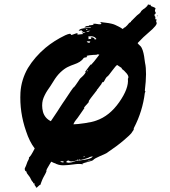

<svg xmlns="http://www.w3.org/2000/svg" viewBox="-20 -750 783 885"><path d="M701.9 -646.7Q701.9 -646.7 701 -646.7Q709.5 -637.1 662.9 -598.1Q642.9 -581.9 614.3 -551.4Q616.2 -547.6 623.3 -541.4Q630.5 -535.2 632.4 -530.5Q638.1 -520 641.4 -505.2Q644.8 -490.5 646.2 -476.7Q647.6 -462.9 648.6 -460Q658.1 -419 647.6 -332.4Q648.6 -329.5 649.5 -329.5Q651.4 -328.6 647.6 -321.9Q637.1 -237.1 598.1 -161.9Q594.3 -153.3 597.1 -153.3Q588.6 -141 584.8 -135.2Q581 -129.5 550.5 -103.3Q520 -77.1 470.5 -43.8Q463.8 -40 440 -30Q416.2 -20 409.5 -12.4Q405.7 -8.6 385.7 -3.8Q365.7 1 359 4.8Q361 5.7 362.9 7.6Q346.7 3.8 321 7.6Q295.2 11.4 272.4 11.9Q249.5 12.4 230.5 1Q231.4 1.9 232.4 2.9Q224.8 0 216.2 -4.8Q216.2 -4.8 208.6 7.6Q201 20 196.7 28.1Q192.4 36.2 194.3 39Q192.4 43.8 190.5 48.1Q188.6 52.4 185.2 58.1Q181.9 63.8 180 67.6Q177.1 72.4 170.5 89.5L165.7 102.9Q165.7 99 155.2 109.5Q145.7 120 144.8 110.5Q144.8 108.6 143.8 108.6Q142.9 108.6 142.9 107.6Q141 105.7 140 103.8Q139 102.9 139 99Q139 95.2 138.1 94.3Q138.1 94.3 136.2 95.2Q134.3 96.2 134.3 95.2Q132.4 93.3 132.4 90.5Q132.4 88.6 131.4 88.6Q127.6 87.6 121 73.3Q120 68.6 104.8 49.5Q103.8 48.6 103.3 46.7Q102.9 44.8 102.4 42.9Q101.9 41 101 40Q100 39 99.5 39Q99 39 98.1 39Q95.2 37.1 94.3 31.4Q93.3 25.7 95.7 22.9Q98.1 20 106.7 -4.8Q107.6 -6.7 109.5 -10Q111.4 -13.3 112.9 -17.1Q114.3 -21 113.3 -23.8Q121.9 -29.5 140 -65.7Q116.2 -96.2 100 -145.7Q69.5 -233.3 74.3 -323.8Q78.1 -382.9 108.6 -436.2Q140 -487.6 189.5 -529.5Q229.5 -562.9 281 -587.6Q306.7 -599 306.7 -590.5Q307.6 -587.6 313.8 -590Q320 -592.4 328.1 -595.2Q336.2 -598.1 337.1 -596.2Q338.1 -595.2 337.1 -592.4Q336.2 -591.4 336.7 -591Q337.1 -590.5 339 -590.5Q340 -590.5 364.8 -593.3Q360 -594.3 360 -596.2Q360 -597.1 364.8 -598.1Q373.3 -599 374.3 -600Q373.3 -600 371.4 -600.5Q369.5 -601 368.6 -601.4Q367.6 -601.9 366.7 -601.9Q358.1 -599 357.1 -599Q356.2 -599 358.1 -601Q360 -602.9 363.8 -604.8L356.2 -606.7Q357.1 -609.5 358.1 -609.5Q358.1 -611.4 350.5 -609.5Q342.9 -607.6 342.9 -609.5Q342.9 -610.5 344.8 -611.9Q346.7 -613.3 349.5 -615.2Q349.5 -615.2 352.4 -616.2L354.3 -617.1Q361 -618.1 362.9 -619Q364.8 -620 370 -620Q375.2 -620 380 -620.5Q384.8 -621 385.7 -621L389.5 -621.9Q401 -622.9 400 -624.8Q394.3 -626.7 387.6 -623.8Q383.8 -623.8 379 -623.3Q374.3 -622.9 371.9 -622.9Q369.5 -622.9 369.5 -624.8L374.3 -627.6Q379 -630.5 382.9 -630.5Q384.8 -629.5 386.7 -630Q388.6 -630.5 389.5 -631.4L390.5 -632.4L392.4 -633.3Q395.2 -633.3 398.6 -633.8Q401.9 -634.3 405.2 -634.8Q408.6 -635.2 410 -635.7Q411.4 -636.2 411.4 -637.1Q411.4 -638.1 409.5 -639L408.6 -640Q417.1 -641.9 430.5 -639Q443.8 -636.2 449.5 -641H445.7Q446.7 -643.8 445.7 -644.8Q444.8 -645.7 442.9 -646.2Q441 -646.7 439 -647.6Q447.6 -648.6 449.5 -647.6L455.2 -646.7Q457.1 -646.7 467.6 -645.2Q478.1 -643.8 481.9 -643.3Q485.7 -642.9 495.2 -640.5Q504.8 -638.1 511 -635.2Q517.1 -632.4 526.7 -627.6Q536.2 -622.9 545.7 -616.2Q552.4 -622.9 552.4 -621.9V-621Q553.3 -621.9 553.8 -623.3Q554.3 -624.8 555.2 -624.8L556.2 -623.8Q566.7 -632.4 575.2 -643.8Q576.2 -644.8 578.6 -646.2Q581 -647.6 582.9 -648.6Q584.8 -649.5 583.8 -651.4H582.9Q583.8 -652.4 585.7 -653.3L589.5 -657.1Q589.5 -658.1 589.5 -657.1Q591.4 -659 599.5 -667.1Q607.6 -675.2 611.4 -679Q624.8 -688.6 628.6 -694.3Q629.5 -697.1 632.4 -700.5Q635.2 -703.8 640 -707.1Q644.8 -710.5 646.7 -711.4Q661.9 -723.8 661.9 -729.5Q663.8 -728.6 665.7 -728.6Q667.6 -728.6 669.5 -727.6Q670.5 -726.7 670.5 -727.6L671.4 -728.6Q673.3 -728.6 674.3 -727.6L675.2 -722.9Q677.1 -721 686.2 -718.1Q695.2 -715.2 697.1 -710.5Q692.4 -701.9 695.2 -696.2Q697.1 -695.2 696.2 -694.8Q695.2 -694.3 695.2 -693.3Q695.2 -692.4 697.1 -692.4H699V-691.4L698.1 -689.5H696.2Q698.1 -687.6 694.3 -684.8Q690.5 -681.9 691.4 -681Q692.4 -681 692.4 -679Q692.4 -677.1 693.3 -675.2Q696.2 -674.3 695.7 -672.4Q695.2 -670.5 696.2 -668.6L697.1 -667.6Q697.1 -666.7 695.7 -664.3Q694.3 -661.9 695.2 -661L699 -661.9Q701.9 -662.9 701.9 -661Q700 -660 700 -658.1Q701 -657.1 701.9 -656.2Q697.1 -654.3 701.9 -646.7ZM424.8 -569.5Q415.2 -586.7 386.7 -581.9Q389.5 -575.2 387.6 -569.5Q392.4 -570.5 395.2 -570.5Q401 -570.5 401 -571.4Q401 -572.4 400 -573.3Q398.1 -576.2 398.1 -577.1Q407.6 -580 415.2 -572.4Q415.2 -569.5 416.2 -568.6Q417.1 -567.6 419 -567.6Q420 -568.6 421.9 -569.5Q423.8 -569.5 424.8 -569.5ZM395.2 -555.2 391.4 -556.2 393.3 -557.1 397.1 -559 393.3 -560Q390.5 -560 386.7 -559.5Q382.9 -559 380 -559Q380 -556.2 384.8 -554.3Q387.6 -553.3 388.6 -552.4Q388.6 -554.3 390.5 -553.3Q391.4 -552.4 392.9 -552.9Q394.3 -553.3 395.2 -555.2ZM396.2 -608.6 384.8 -607.6 377.1 -602.9 386.7 -603.8ZM376.2 -616.2Q376.2 -614.3 379 -612.4Q380 -612.4 381 -613.3Q383.8 -614.3 383.8 -616.2ZM366.7 -601.9Q370.5 -602.9 371.9 -603.8Q373.3 -604.8 374.3 -603.8Q373.3 -602.9 370.5 -602.9ZM225.7 -374.3Q221 -365.7 212.4 -353.3Q203.8 -341 198.1 -332.4Q192.4 -323.8 186.2 -311.4Q180 -299 177.1 -288.1Q174.3 -277.1 174.3 -263.3Q174.3 -249.5 178.1 -234.3Q186.7 -204.8 214.3 -191.4Q254.3 -250.5 257.1 -256.2Q261 -262.9 268.6 -273.8Q276.2 -284.8 278.1 -287.6Q315.2 -343.8 319 -347.6L320 -346.7Q323.8 -350.5 327.1 -355.7Q330.5 -361 333.8 -365.2Q337.1 -369.5 341 -375.7Q344.8 -381.9 347.6 -385.7Q349.5 -388.6 356.7 -394.8Q363.8 -401 368.6 -407.1Q373.3 -413.3 375.2 -418.1H374.3Q373.3 -418.1 372.4 -419Q376.2 -423.8 385.2 -436.2Q394.3 -448.6 399 -453.3Q400 -452.4 400 -451.4Q408.6 -459 438.1 -498.1Q432.4 -499 428.6 -500Q430.5 -499 426.7 -498.1Q423.8 -497.1 411.4 -497.1Q387.6 -495.2 381.9 -493.3Q376.2 -491.4 380 -490.5Q384.8 -489.5 378.1 -485.7Q370.5 -485.7 365.7 -482.9Q359 -472.4 347.6 -465.2Q336.2 -458.1 321.9 -453.3Q307.6 -448.6 291.9 -441Q276.2 -433.3 258.6 -416.7Q241 -400 225.7 -374.3ZM381 -420Q385.7 -423.8 382.9 -426.7Q382.9 -425.7 381.4 -424.8Q380 -423.8 380 -422.9ZM258.1 -5.7Q259 -3.8 265.7 -1.9Q272.4 0 274.3 -3.8L270.5 -6.7H263.8Q258.1 -6.7 258.1 -5.7ZM375.2 -4.8Q384.8 -5.7 403.8 -13.3L388.6 -9.5Q387.6 -8.6 382.4 -7.1Q377.1 -5.7 375.2 -4.8ZM331.4 -8.6Q336.2 -9.5 354.8 -11.4Q373.3 -13.3 388.6 -17.6Q403.8 -21.9 407.6 -29.5Q406.7 -29.5 398.6 -27.6Q390.5 -25.7 390.5 -24.8L387.6 -22.9Q383.8 -21.9 378.6 -20Q373.3 -18.1 368.1 -16.7Q362.9 -15.2 357.1 -13.8Q351.4 -12.4 348.6 -13.3Q348.6 -14.3 350.5 -15.2Q345.7 -15.2 341 -13.3Q343.8 -12.4 347.6 -13.3Q340 -9.5 337.1 -12.4Q340 -12.4 341 -13.3Q336.2 -16.2 333.3 -10.5Q304.8 -1.9 298.1 -9.5Q291.4 -11.4 286.7 -5.7Q282.9 -1.9 287.6 -1.9Q289.5 -1.9 290.5 -1Q294.3 1 302.4 -0.5Q310.5 -1.9 311.4 -1.9Q312.4 -1.9 320 -4.8Q327.6 -7.6 331.4 -8.6ZM369.5 -19Q363.8 -16.2 361.9 -17.1V-18.1Q368.6 -19 369.5 -19ZM363.8 -26.7Q366.7 -23.8 370.5 -27.6Q371.4 -28.6 370.5 -29.5L367.6 -28.6L365.7 -27.6Q363.8 -27.6 363.8 -26.7ZM423.8 -194.3Q484.8 -215.2 529.5 -279Q574.3 -342.9 569.5 -386.7Q576.2 -396.2 564.3 -411Q552.4 -425.7 540 -433.3Q541.9 -434.3 542.9 -435.2Q532.4 -441.9 520 -450.5Q514.3 -447.6 496.7 -423.8Q479 -400 477.1 -399Q470.5 -396.2 462.9 -381Q458.1 -371.4 455.2 -370.5V-371.4V-372.4Q455.2 -373.3 452.9 -371.4Q450.5 -369.5 449 -366.7Q447.6 -363.8 447.6 -362.9Q446.7 -361 438.6 -351Q430.5 -341 429.5 -339Q429.5 -338.1 426.7 -336.2V-334.3Q390.5 -288.6 388.6 -282.9Q391.4 -281.9 387.1 -276.7Q382.9 -271.4 377.1 -265.7Q371.4 -260 371.4 -258.1Q368.6 -259 367.6 -252.4Q368.6 -251.4 369.5 -252.4Q368.6 -251.4 351.4 -226.2Q334.3 -201 329.5 -196.2Q324.8 -191.4 318.1 -177.1H319H320Q336.2 -177.1 371.4 -182.4Q406.7 -187.6 423.8 -194.3ZM693.3 -681 695.2 -681.9Q695.2 -682.9 693.3 -681.9ZM697.1 -687.6V-685.7H699ZM703.8 -677.1Q706.7 -679 707.6 -677.1L706.7 -676.2L704.8 -675.2H703.8L702.9 -677.1Z"/></svg>

Font: KAZYinfo
Style: Bold
Weight: 700
Designer: emmanuel didier
Foundry: emmanuel didier
Version: Version 001.000